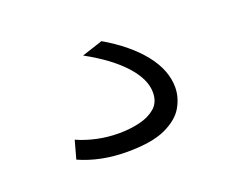

<svg xmlns="http://www.w3.org/2000/svg" viewBox="-54 -97 481 398"><g transform="rotate(-20 186.0 102.0)"><path d="M169 219Q111 219 64 198L75 158Q95 167 118.5 172Q142 177 166 177Q190 177 211.5 172Q233 167 247 155Q261 143 261 121Q261 92 232.5 60.5Q204 29 151 0L197 -15Q250 16 279 52.5Q308 89 308 127Q308 149 296 170Q284 191 254 205Q224 219 169 219Z"/></g></svg>

Font: M PLUS 1 Light
Style: Regular
Weight: 300
Designer: Coji Morishita
Foundry: UNDERFOREST DESIGN
Version: Version 1.001